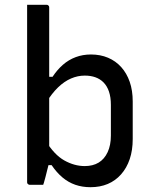

<svg xmlns="http://www.w3.org/2000/svg" viewBox="-20 -770 640 800"><path d="M160 0Q152 0 142 0Q132 0 122 0Q112 0 104 0Q101 0 98.5 -1.5Q96 -3 94.5 -5Q93 -7 93 -11Q93 -89 93 -166Q93 -243 93 -320.5Q93 -398 93 -475Q93 -552 93 -630Q93 -660 93 -690.5Q93 -721 93 -750Q104 -750 114 -750Q124 -750 134 -750Q144 -750 154 -750Q164 -750 174 -750Q178 -750 180 -748.5Q182 -747 183.5 -745Q185 -743 185 -739Q185 -658 185 -577.5Q185 -497 185 -416.5Q185 -336 185 -255.5Q185 -175 185 -94Q185 -94 182.5 -84Q180 -74 176.5 -60.5Q173 -47 169.5 -32.5Q166 -18 163 -9Q160 0 160 0ZM162 -82 170 -184Q206 -125 248 -101.5Q290 -78 333 -78Q367 -78 391 -92.5Q415 -107 428.5 -136Q442 -165 442 -205V-333Q442 -365 434 -388.5Q426 -412 411 -427Q397 -441 377.5 -448Q358 -455 333 -455Q304 -455 276 -443Q248 -431 222 -406Q196 -381 172 -342V-450H199Q218 -479 242 -500Q266 -521 295.5 -532Q325 -543 359 -543Q398 -543 430 -529.5Q462 -516 485 -490.5Q508 -465 520.5 -429Q533 -393 533 -347V-191Q533 -144 520.5 -107Q508 -70 484.5 -43.5Q461 -17 429 -3.5Q397 10 357 10Q323 10 294 0Q265 -10 240.5 -30.5Q216 -51 195 -82Z"/></svg>

Font: Rec Mono Linear
Style: Regular
Weight: 400
Monospace: yes
Version: Version 1.085; ttfautohint (v1.8.4.7-5d5b)